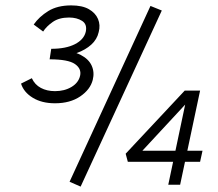

<svg xmlns="http://www.w3.org/2000/svg" viewBox="-20 -685 808 712"><path d="M195 -476 198 -497Q249 -497 279 -481.5Q309 -466 320 -441.5Q331 -417 324 -389Q315 -353 277.5 -327.5Q240 -302 184 -302Q135 -302 101.5 -322.5Q68 -343 58 -375L98 -395Q109 -371 131.5 -359Q154 -347 184 -347Q219 -347 245 -362.5Q271 -378 277 -404Q283 -430 258 -447.5Q233 -465 164 -465L170 -504Q224 -504 257.5 -521Q291 -538 298 -567Q304 -595 284.5 -607.5Q265 -620 236 -620Q199 -620 175.5 -603.5Q152 -587 140 -568L105 -594Q125 -623 159 -644Q193 -665 244 -665Q285 -665 309.5 -651Q334 -637 343.5 -614.5Q353 -592 346 -566Q340 -539 318.5 -519.5Q297 -500 265 -488.5Q233 -477 195 -476ZM279 7 238 -11 538 -663 580 -646ZM446 -115 665 -349H722L648 0H604L674 -332H699L495 -112L473 -126H731L722 -85H454Z"/></svg>

Font: Ysabeau Infant
Style: Italic
Weight: 400
Italic angle: -12°
Designer: Christian Thalmann (Catharsis Fonts)
Version: Version 2.001;gftools[0.9.30]; featfreeze: ss01,ss02,lnum